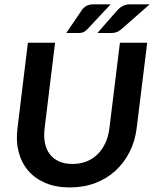

<svg xmlns="http://www.w3.org/2000/svg" viewBox="-20 -842 698 870"><path d="M308.6 -99.1Q343.3 -99.1 372.1 -110.6Q400.9 -122.1 422.4 -143.3Q443.8 -164.6 457.5 -194.1Q471.2 -223.6 475.6 -260.3L523.4 -648.4H647L599.1 -260.3Q591.8 -202.1 567.1 -153.3Q542.5 -104.5 503.4 -68.6Q464.4 -32.7 411.9 -12.7Q359.4 7.3 296.4 7.3Q233.9 7.3 186.3 -12.7Q138.7 -32.7 107.9 -68.6Q77.1 -104.5 64.5 -153.3Q51.8 -202.1 59.1 -260.3L106.4 -648.4H229.5L182.1 -260.3Q177.7 -223.6 183.6 -194.1Q189.5 -164.6 205.6 -143.3Q221.7 -122.1 247.6 -110.6Q273.4 -99.1 308.6 -99.1ZM481.4 -822.3 377 -710.9Q368.2 -701.2 359.1 -696.8Q350.1 -692.4 336.9 -692.4H280.3L351.6 -797.4Q359.9 -809.1 372.6 -815.7Q385.3 -822.3 403.8 -822.3ZM658.2 -822.3 530.3 -710Q520 -701.2 509.5 -696.8Q499 -692.4 485.4 -692.4H421.4L513.2 -797.4Q523.9 -808.6 537.1 -815.4Q550.3 -822.3 568.8 -822.3Z"/></svg>

Font: Carlito
Style: Bold Italic
Weight: 700
Italic angle: -7°
Designer: Lukasz Dziedzic
Foundry: tyPoland Lukasz Dziedzic
Version: Version 1.104